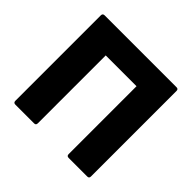

<svg xmlns="http://www.w3.org/2000/svg" viewBox="-161 -825 996 996"><g transform="rotate(45 336.5 -327.5)"><path d="M73 0Q59 0 59 -14V-641Q59 -655 73 -655H601Q614 -655 614 -641V-14Q614 0 601 0H464Q450 0 450 -14V-512H224V-14Q224 0 211 0Z"/></g></svg>

Font: Sofia Sans Black
Style: Regular
Weight: 900
Designer: Botio Nikoltchev, Ani Petrova
Foundry: lettersoup
Version: Version 4.100; ttfautohint (v1.8.3)